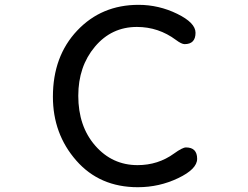

<svg xmlns="http://www.w3.org/2000/svg" viewBox="-20 -783 1040 806"><path d="M554.7 -669.9Q448.2 -669.9 378.4 -586.9Q308.6 -503.9 308.6 -380.9Q308.6 -252.9 379.9 -171.4Q451.2 -89.8 557.6 -89.8Q643.6 -89.8 710.9 -138.7Q746.1 -164.1 760.7 -164.1Q807.6 -164.1 807.6 -116.2Q807.6 -73.2 728 -35.2Q648.4 2.9 558.6 2.9Q398.4 2.9 300.3 -108.9Q202.1 -220.7 202.1 -377Q202.1 -546.9 304.2 -654.8Q406.2 -762.7 561.5 -762.7Q646.5 -762.7 723.6 -725.1Q800.8 -687.5 800.8 -645.5Q800.8 -597.7 754.9 -597.7Q742.2 -597.7 718.8 -615.2Q645.5 -669.9 554.7 -669.9Z"/></svg>

Font: MotoyaLMaru
Style: W3 mono
Weight: 400
Version: Version 1.01